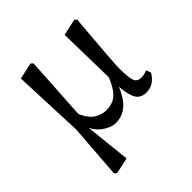

<svg xmlns="http://www.w3.org/2000/svg" viewBox="-185 -618 938 938"><g transform="rotate(-45 284.5 -149.0)"><path d="M79 180 100 -102 85 -469 170 -488 181 -478Q177 -404 173.5 -348Q170 -292 167 -249.5Q164 -207 162.5 -172Q161 -137 161 -104L147 -84L174 172L91 190ZM471 13Q427 13 411.5 -23.5Q396 -60 394 -124V-127L387 -469L473 -488L483 -478Q477 -403 472.5 -349.5Q468 -296 465 -258Q462 -220 460.5 -191Q459 -162 460 -136Q462 -89 471 -72.5Q480 -56 505 -56Q515 -56 526 -58.5Q537 -61 546 -65L555 -40Q543 -18 522 -2.5Q501 13 471 13ZM261 13Q227 13 190.5 -14Q154 -41 137 -94H135L159 -153Q182 -99 212 -81.5Q242 -64 271 -64Q298 -64 320 -73.5Q342 -83 361 -109Q380 -135 398 -183L418 -164H416Q399 -102 376 -62.5Q353 -23 324 -5Q295 13 261 13Z"/></g></svg>

Font: Source Serif 4 Variable
Style: Regular
Weight: 400
Designer: Frank Grießhammer
Foundry: Adobe
Version: Version 4.005;hotconv 1.1.0;makeotfexe 2.6.0